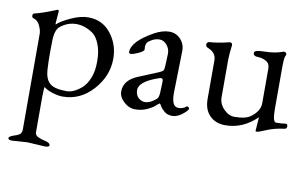

<svg xmlns="http://www.w3.org/2000/svg" viewBox="-74 -569 1592 997"><g transform="rotate(10 722.0 -70.5)"><path d="M273.9 -17.1Q312 -17.1 354 -54.2Q375 -73.2 389.6 -109.4Q404.3 -145.5 403.8 -196.3Q404.3 -247.1 389.6 -285.2Q375 -323.2 352.1 -339.8Q309.1 -369.1 264.6 -369.1Q220.2 -369.1 182.1 -339.8Q158.7 -323.2 155.8 -269L154.8 -205.1Q154.3 -157.2 157.2 -109.4Q160.2 -61.5 184.1 -39.6Q208 -17.1 273.9 -17.1ZM46.9 256.8Q75.2 248 80.1 238.3Q85 228.5 85 220.2V-287.1Q85 -304.2 73.2 -329.6Q61 -355 39.1 -359.9Q31.2 -361.8 30.8 -372.6Q30.8 -383.3 38.1 -384.8Q80.1 -394.5 153.8 -424.8L154.8 -425.8H155.8Q161.6 -425.8 162.1 -417L157.2 -356.9Q157.2 -349.1 158.2 -348.1Q177.2 -367.2 227.5 -390.6Q277.8 -414.1 319.8 -414.1Q394 -414.1 439 -356.9Q483.9 -299.8 483.9 -225.1Q483.9 -133.3 417.5 -59.6Q351.1 14.2 258.8 14.2Q237.3 14.6 205.1 4.9Q172.9 -4.9 159.2 -18.1Q155.3 -18.1 154.8 33.2V220.2Q154.8 235.4 169.4 243.2Q184.1 251 210 256.8Q236.3 262.7 235.8 275.9Q235.8 284.7 213.9 285.2L120.1 279.8L40 285.2Q19 285.2 19 275.4Q19 265.6 46.9 256.8Z M558.6 -273.9Q558.6 -330.1 669.4 -391.6Q711.4 -414.1 747.1 -414.1Q782.7 -414.1 806.6 -388.2Q830.6 -362.3 829.6 -325.2L824.7 -108.9V-103Q824.7 -32.2 860.4 -32.2Q885.3 -32.2 900.4 -45.9Q904.3 -49.8 910.2 -46.4Q916 -43 916.5 -37.1V-36.1Q910.6 -22.9 885.7 -4.4Q860.4 14.2 835.9 14.2Q811.5 14.2 794.9 1Q778.3 -12.7 771.5 -25.4Q764.6 -38.1 761.7 -38.1Q758.8 -38.1 744.6 -24.9Q730.5 -11.7 703.1 1Q675.8 13.7 642.1 14.2Q608.4 14.6 581.1 -10.7Q553.7 -36.1 553.7 -64.9Q553.7 -125 626.5 -154.8L728.5 -196.8Q747.6 -205.1 751.5 -210.9Q755.4 -216.8 756.3 -236.8L758.8 -298.8V-300.8Q758.8 -326.2 742.2 -345.7Q725.6 -365.2 704.1 -365.2Q682.6 -365.2 663.6 -354.5Q644.5 -343.8 639.6 -335Q634.8 -326.2 634.8 -314L635.7 -299.8Q635.7 -291 607.4 -277.8Q558.6 -255.4 558.6 -273.9ZM633.8 -86.9Q633.8 -61 649.4 -46.4Q687 -11.7 742.7 -59.1Q753.9 -67.9 754.4 -99.1L756.3 -147.9Q757.3 -168.9 747.6 -168.9Q740.7 -168.9 733.4 -166Q633.8 -131.8 633.8 -86.9Z M1002.4 -105V-308.1Q1002.4 -348.1 959.5 -365.2Q946.3 -369.1 946.3 -381.8Q946.3 -394.5 961.4 -397Q996.6 -397.9 1064.5 -414.1Q1071.8 -415 1075.7 -411.1Q1079.6 -407.2 1078.6 -399.9Q1072.8 -354 1072.3 -323.2V-127.9Q1071.8 -91.8 1098.1 -64.5Q1124.5 -37.1 1156.2 -37.1Q1214.4 -37.1 1240.7 -57.1Q1285.6 -90.3 1285.6 -131.8V-314.9Q1285.6 -341.8 1264.6 -353Q1243.7 -364.3 1220.7 -364.3Q1197.8 -364.3 1197.3 -381.8Q1197.3 -396.5 1239.7 -397.5Q1282.2 -398.4 1302.7 -402.3Q1323.2 -405.8 1349.6 -415H1351.6Q1358.4 -415 1362.8 -409.2Q1367.2 -403.3 1361.3 -393.6Q1355.5 -383.8 1355.5 -326.2V-113.8Q1355.5 -44.9 1373.5 -44.9Q1404.3 -44.9 1419.4 -47.9Q1434.6 -50.8 1434.6 -36.1Q1434.6 -21.5 1420.4 -21Q1368.7 -14.2 1330.1 2.4Q1291.5 19 1283.7 19Q1275.9 19 1276.4 15.1L1281.2 -50.8V-57.1Q1209.5 13.7 1116.7 14.2Q1065.9 14.6 1034.2 -16.6Q1002.4 -47.9 1002.4 -105Z"/></g></svg>

Font: EBGaramond
Style: Regular
Weight: 400
Version: Version 000.012g